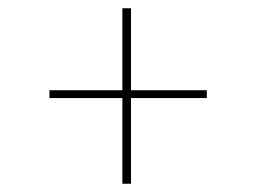

<svg xmlns="http://www.w3.org/2000/svg" viewBox="-20 -534 622 466"><path d="M277 -88V-296H100V-315H277V-514H298V-315H482V-296H298V-88Z"/></svg>

Font: Literata 72pt
Style: Regular
Weight: 400
Designer: Latin by Veronika Burian and Jose Scaglione. Greek by Irene Vlachou. Cyrillic by Vera Evstafieva.
Foundry: TypeTogether
Version: Version 3.002